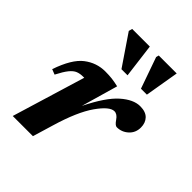

<svg xmlns="http://www.w3.org/2000/svg" viewBox="-193 -776 881 881"><g transform="rotate(45 248.0 -335.0)"><path d="M150 -356H142.5Q123 -356 107.8 -350Q92.5 -344 77.5 -325.5Q62.5 -307 43.5 -270L18 -280Q50.5 -375 96 -410Q141.5 -445 198 -445Q222.5 -445 241.5 -442.8Q260.5 -440.5 284.5 -435L233.5 -257Q284.5 -360.5 332.5 -403Q380.5 -445.5 424 -445.5Q460 -445.5 477.8 -427Q495.5 -408.5 495.5 -378.5Q495.5 -344.5 471.8 -322.8Q448 -301 416 -301Q405 -301 390 -323Q375 -345.5 356.5 -345.5Q326 -345.5 282.5 -283.5Q239 -221.5 203 -100L173 0H42ZM282.5 -504.5H243L142.5 -652.5L147 -670H261.5ZM408 -504.5H369.5L316 -656.5L319.5 -670H436Z"/></g></svg>

Font: Newsreader 16pt
Style: Bold Italic
Weight: 700
Italic angle: -17°
Designer: Hugues Gentile
Foundry: Production Type
Version: Version 1.003; ttfautohint (v1.8.3)